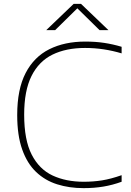

<svg xmlns="http://www.w3.org/2000/svg" viewBox="-20 -964 676 993"><path d="M412 9Q338 9 275.5 -10.8Q213 -30.5 166.8 -74.5Q120.5 -118.5 94.8 -191Q69 -263.5 69 -369Q69 -502.5 112.5 -586.2Q156 -670 235.2 -709.5Q314.5 -749 421 -749Q474.5 -749 519 -742.2Q563.5 -735.5 609 -722V-688Q564 -701.5 516.5 -708.8Q469 -716 420 -716Q322 -716 251.5 -681.5Q181 -647 143 -571Q105 -495 105 -371Q105 -240 144 -164.2Q183 -88.5 252.2 -56.2Q321.5 -24 413 -24Q462.5 -24 508 -31.2Q553.5 -38.5 609 -58V-24Q562.5 -7 514.8 1Q467 9 412 9ZM219 -808 361 -944H399L541 -808H495L380 -921L265 -808Z"/></svg>

Font: Encode Sans Expanded Thin
Style: Regular
Weight: 100
Width: 7
Designer: Multiple Designers
Foundry: Impallari Type
Version: Version 3.000; ttfautohint (v1.8.3) -l 8 -r 50 -G 200 -x 14 